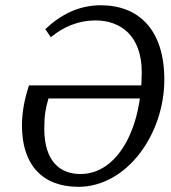

<svg xmlns="http://www.w3.org/2000/svg" viewBox="-20 -704 659 738"><path d="M281.1 14.1C467.5 14.1 611.6 -187.8 611.6 -398C611.6 -592.7 510.6 -683.8 367.2 -683.8C281.3 -683.8 211.2 -646 154.2 -592L175.3 -560.8C223.2 -600.6 281 -625.5 346.9 -625.5C443.4 -625.5 524.8 -566.8 524.8 -426.5C524.8 -208.3 431.7 -35.1 289 -35.1C213.6 -35.1 150.2 -80.9 150.2 -210C150.2 -260.1 155.3 -287.5 166.3 -325.5H548.6L555.8 -375.7H91.4C74.4 -323.9 64.4 -273.2 64.4 -221C64.4 -69.2 144.4 14.1 281.1 14.1Z"/></svg>

Font: Source Serif Variable
Style: Italic
Weight: 389
Italic angle: -12°
Designer: Frank Grießhammer
Foundry: Adobe Systems Incorporated
Version: Version 3.001;hotconv 1.0.111;makeotfexe 2.5.65597